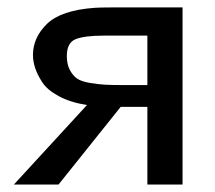

<svg xmlns="http://www.w3.org/2000/svg" viewBox="-20 -492 573 512"><path d="M17.1 0 211.9 -211.9Q168 -218.8 137 -235.4Q106 -252 92.5 -272.9Q79.1 -293.9 73.5 -311.5Q67.9 -329.1 67.9 -345.2Q67.9 -392.1 105.5 -428.5Q143.1 -464.8 232.9 -471.2Q248 -472.2 277.8 -472.2H466.8V0H373V-207H301.8L136.2 0ZM158.2 -342.8Q158.2 -320.8 166 -305.9Q173.8 -291 184.8 -283Q195.8 -274.9 219 -271Q242.2 -267.1 260.5 -266.1Q278.8 -265.1 313 -265.1H373V-397H256.8Q205.1 -397 181.6 -387.5Q158.2 -377.9 158.2 -342.8Z"/></svg>

Font: CMU Bright
Style: SemiBold
Weight: 600
Version: Version 0.7.0